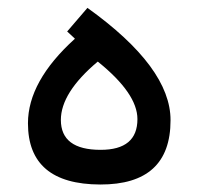

<svg xmlns="http://www.w3.org/2000/svg" viewBox="-20 -481 514 500"><path d="M233.8 -320Q138.5 -239.5 138.5 -168.7Q138.5 -90.8 242.1 -90.8Q337.9 -90.8 337.9 -170.8Q337.9 -237.4 235.4 -320L234.9 -320.5ZM52.8 -160Q52.8 -269.2 174.4 -379.5L174.9 -380.5L174.4 -381L154.9 -399L207.7 -460.5Q424.6 -305.1 424.1 -167.7Q424.1 0 241 -0.5Q52.8 -1 52.8 -160Z"/></svg>

Font: Fira Code
Style: Regular
Weight: 400
Designer: Carrois Corporate, Edenspiekermann AG, Nikita Prokopov
Foundry: Carrois Corporate, Edenspiekermann AG, Nikita Prokopov
Version: Version 5.002